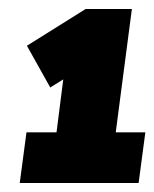

<svg xmlns="http://www.w3.org/2000/svg" viewBox="-20 -798 344 428"><path d="M289 -390H24L39 -503H106L121 -621L92 -603L40 -696L171 -778H274L238 -503H304Z"/></svg>

Font: Tanohe Sans ExtraBold
Style: Italic
Weight: 800
Designer: Village Type and Design LLC & Cristiano Sobral
Foundry: Cooper Hewitt Smithsonian Design Museum
Version: Version 1.00;September 29, 2021;FontCreator 13.0.0.2655 64-b